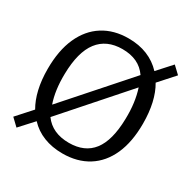

<svg xmlns="http://www.w3.org/2000/svg" viewBox="-164 -899 1073 1074"><g transform="rotate(30 372.0 -362.0)"><path d="M76 13 30 -31 116 -126.5Q90 -171 76.5 -229.2Q63 -287.5 63 -358.5Q63 -478.5 100.5 -562Q138 -645.5 207 -689.2Q276 -733 371 -733Q438.5 -733 492.5 -711Q546.5 -689 586 -646.5L666.5 -735.5L712.5 -692L624.5 -594Q651 -549.5 664.5 -490.5Q678 -431.5 678 -360Q678 -241.5 641 -159Q604 -76.5 534.8 -33.2Q465.5 10 370.5 10Q303 10 248.8 -11.5Q194.5 -33 156 -74.5ZM372 -59.5Q473.5 -59.5 525.2 -126.5Q577 -193.5 580 -333Q581.5 -388 575.2 -435.2Q569 -482.5 555.5 -523.5L211 -133Q264.5 -59.5 372 -59.5ZM184.5 -198 530 -588.5Q503.5 -627 463.8 -645.5Q424 -664 371 -664Q269 -664 215.5 -594.2Q162 -524.5 159.5 -382Q158.5 -328 164.8 -282.2Q171 -236.5 184.5 -198Z"/></g></svg>

Font: Public Sans Thin Light
Style: Regular
Weight: 300
Version: Version 1.007